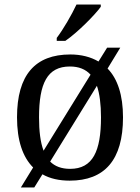

<svg xmlns="http://www.w3.org/2000/svg" viewBox="-20 -786 617 846"><path d="M230 -606H268C321 -642 399 -721 424 -756V-766H317C296 -721 259 -657 230 -619ZM72 40H131L167 -18C200 1 241 10 287 10C441 10 522 -81 522 -269C522 -367 498 -439 454 -484L510 -576H452L414 -515C380 -535 338 -546 290 -546C135 -546 55 -456 55 -269C55 -167 80 -94 126 -48ZM172 -122C158 -159 152 -208 152 -269C152 -418 188 -493 288 -493C327 -493 357 -481 379 -457ZM289 -42C251 -42 222 -53 201 -74L407 -408C419 -373 425 -326 425 -269C425 -120 389 -42 289 -42Z"/></svg>

Font: Noto Serif Thai
Style: Regular
Weight: 400
Designer: Monotype Design Team
Foundry: Monotype Imaging Inc.
Version: Version 1.901